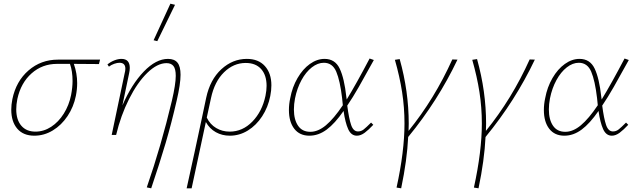

<svg xmlns="http://www.w3.org/2000/svg" viewBox="-20 -731 3457 1040"><path d="M516 -384Q423 -384 380 -385Q398 -333 398 -281Q398 -247 391 -212Q379 -152 346 -102.5Q313 -53 266 -24.5Q219 4 166 4Q106 4 73.5 -34Q41 -72 41 -137Q41 -164 47 -194Q67 -291 134.5 -349.5Q202 -408 294 -408H522ZM373 -292Q373 -346 359 -385H289Q209 -385 151 -333.5Q93 -282 74 -195Q68 -165 68 -139Q68 -82 95.5 -50Q123 -18 172 -18Q217 -18 257 -44Q297 -70 325.5 -115.5Q354 -161 365 -216Q373 -258 373 -292Z M832 -508 812 -513 903 -711 928 -705ZM958 -326Q958 -276 937 -186Q909 -64 877 44.5Q845 153 799 289L775 284Q853 59 911 -185Q932 -275 932 -320Q932 -358 919.5 -373.5Q907 -389 882 -389Q832 -389 778 -336.5Q724 -284 679 -194.5Q634 -105 609 0H585L655 -333Q659 -347 659 -359Q659 -391 627 -391Q615 -391 599 -385.5Q583 -380 570 -370L562 -382Q579 -396 599.5 -404Q620 -412 638 -412Q683 -412 683 -363Q683 -350 679 -332L643 -160Q693 -275 759 -343.5Q825 -412 890 -412Q925 -412 941.5 -391.5Q958 -371 958 -326Z M1450 -269Q1450 -241 1444 -211Q1432 -150 1400 -101Q1368 -52 1322.5 -24Q1277 4 1225 4Q1183 4 1149 -15Q1115 -34 1095 -70L1018 289H991Q1014 187 1033.5 95.5Q1053 4 1072 -84L1097 -202Q1118 -300 1179 -356Q1240 -412 1317 -412Q1380 -412 1415 -373Q1450 -334 1450 -269ZM1424 -266Q1424 -324 1394.5 -357Q1365 -390 1311 -390Q1245 -390 1193.5 -339.5Q1142 -289 1123 -200L1100 -94Q1118 -57 1151 -37.5Q1184 -18 1224 -18Q1294 -18 1347 -72.5Q1400 -127 1418 -212Q1424 -241 1424 -266Z M1990 -67 2002 -55Q1977 -28 1955.5 -12Q1934 4 1913 4Q1882 4 1866 -31.5Q1850 -67 1841 -130Q1794 -62 1749.5 -29Q1705 4 1656 4Q1603 4 1574 -33.5Q1545 -71 1545 -135Q1545 -167 1552 -199Q1563 -259 1591.5 -308Q1620 -357 1658.5 -384.5Q1697 -412 1738 -412Q1795 -412 1820 -359.5Q1845 -307 1856 -206L1858 -192Q1910 -277 1982 -414L2005 -406Q1956 -317 1923.5 -260Q1891 -203 1861 -159Q1870 -89 1882 -54Q1894 -19 1919 -19Q1936 -19 1949.5 -29.5Q1963 -40 1990 -67ZM1837 -161 1833 -200Q1822 -294 1801.5 -342.5Q1781 -391 1734 -391Q1701 -391 1669 -366Q1637 -341 1613 -297Q1589 -253 1578 -198Q1572 -167 1572 -138Q1572 -83 1594.5 -50Q1617 -17 1661 -17Q1703 -17 1745.5 -52.5Q1788 -88 1837 -161Z M2191 11Q2185 136 2153 289L2128 285Q2171 89 2171 -62Q2171 -149 2158 -232.5Q2145 -316 2119 -407L2145 -411Q2194 -236 2194 -61L2193 -22Q2334 -196 2430 -409L2458 -408Q2352 -185 2191 11Z M2610 11Q2604 136 2572 289L2547 285Q2590 89 2590 -62Q2590 -149 2577 -232.5Q2564 -316 2538 -407L2564 -411Q2613 -236 2613 -61L2612 -22Q2753 -196 2849 -409L2877 -408Q2771 -185 2610 11Z M3371 -67 3383 -55Q3358 -28 3336.5 -12Q3315 4 3294 4Q3263 4 3247 -31.5Q3231 -67 3222 -130Q3175 -62 3130.5 -29Q3086 4 3037 4Q2984 4 2955 -33.5Q2926 -71 2926 -135Q2926 -167 2933 -199Q2944 -259 2972.5 -308Q3001 -357 3039.5 -384.5Q3078 -412 3119 -412Q3176 -412 3201 -359.5Q3226 -307 3237 -206L3239 -192Q3291 -277 3363 -414L3386 -406Q3337 -317 3304.5 -260Q3272 -203 3242 -159Q3251 -89 3263 -54Q3275 -19 3300 -19Q3317 -19 3330.5 -29.5Q3344 -40 3371 -67ZM3218 -161 3214 -200Q3203 -294 3182.5 -342.5Q3162 -391 3115 -391Q3082 -391 3050 -366Q3018 -341 2994 -297Q2970 -253 2959 -198Q2953 -167 2953 -138Q2953 -83 2975.5 -50Q2998 -17 3042 -17Q3084 -17 3126.5 -52.5Q3169 -88 3218 -161Z"/></svg>

Font: Ysabeau Infant Extralight
Style: Italic
Weight: 200
Italic angle: -12°
Designer: Christian Thalmann (Catharsis Fonts)
Version: Version 0.003